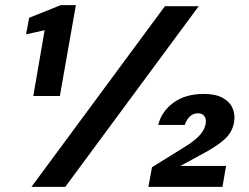

<svg xmlns="http://www.w3.org/2000/svg" viewBox="-20 -724 965 744"><path d="M109 -352 153 -607 81 -591 93 -655 215 -704H274L212 -352ZM102 0 619 -700H750L233 0ZM555 0 569 -76 701 -158Q733 -178 752.5 -198.5Q772 -219 777 -244Q780 -264 771.5 -274.5Q763 -285 747 -285Q729 -285 716 -273Q703 -261 696 -240H593Q606 -292 652 -326Q698 -360 770 -360Q816 -360 843.5 -344.5Q871 -329 881.5 -304Q892 -279 887 -251Q881 -212 849.5 -183.5Q818 -155 756 -123L679 -81H856L842 0Z"/></svg>

Font: DM Sans 9pt
Style: Bold Italic
Weight: 700
Italic angle: -10°
Version: Version 4.004;gftools[0.9.30]